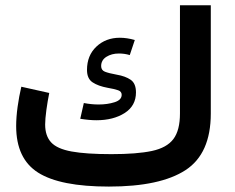

<svg xmlns="http://www.w3.org/2000/svg" viewBox="-20 -688 865 708"><path d="M335.4 -244.6Q309.6 -244.6 275.9 -250L289.1 -308.1Q316.9 -302.7 343.8 -302.7Q376 -302.7 402.3 -311Q428.7 -319.3 428.7 -338.4Q428.7 -350.6 415.5 -355.2Q402.3 -359.9 376.5 -364.3Q342.3 -370.6 321.5 -384.3Q300.8 -397.9 300.8 -430.2Q300.8 -483.4 335.4 -516.1Q370.1 -548.8 421.9 -548.8Q448.2 -548.8 477.1 -540.5L458.5 -484.9Q439.5 -490.7 418.5 -490.7Q391.6 -490.7 372.3 -478.5Q353 -466.3 353 -444.3Q353 -429.2 366.9 -423.6Q380.9 -418 410.6 -412.6Q442.4 -407.2 461.9 -393.8Q481.4 -380.4 481.4 -347.2Q481.4 -297.9 439.7 -271.2Q397.9 -244.6 335.4 -244.6ZM390.6 -119.6Q484.9 -119.6 540 -131.3Q595.2 -143.1 619.4 -175.3Q643.6 -207.5 643.6 -269.5V-668.5H757.3V-269.5Q757.3 -121.6 664.3 -60.8Q571.3 0 381.3 0Q202.1 0 120.8 -51.3Q39.6 -102.5 39.6 -223.1Q39.6 -255.4 44.9 -294.2Q50.3 -333 58.6 -368.2L161.6 -345.2Q155.8 -316.9 151.1 -283Q146.5 -249 146.5 -229Q146.5 -187 168.5 -163.1Q190.4 -139.2 243.9 -129.4Q297.4 -119.6 390.6 -119.6Z"/></svg>

Font: Estedad-FD SemiBold
Style: Regular
Weight: 600
Designer: Amin Abedi
Version: Version 7.3